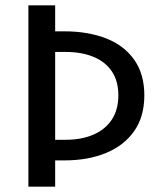

<svg xmlns="http://www.w3.org/2000/svg" viewBox="-20 -686 607 717"><path d="M86 11V-666H186V-569H220Q309 -569 376.5 -542.5Q444 -516 481.5 -462.5Q519 -409 519 -330Q519 -251 481.5 -197Q444 -143 376.5 -115Q309 -87 220 -87H186V11ZM186 -164H225Q285 -164 329.5 -183.5Q374 -203 398 -240Q422 -277 422 -330Q422 -383 398 -419Q374 -455 329.5 -473.5Q285 -492 225 -492H186Z"/></svg>

Font: Source Sans 3 Medium
Style: Regular
Weight: 500
Designer: Paul D. Hunt
Foundry: Adobe
Version: Version 3.052;hotconv 1.1.0;makeotfexe 2.6.0